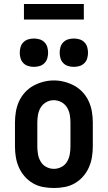

<svg xmlns="http://www.w3.org/2000/svg" viewBox="-20 -934 540 962"><path d="M250 8Q223 8 196 3Q169 -2 145.5 -15.5Q122 -29 104 -49.5Q86 -70 75 -94.5Q64 -119 59.5 -146Q55 -173 55 -200V-320Q55 -347 59.5 -374Q64 -401 75 -425.5Q86 -450 104.5 -470.5Q123 -491 146.5 -504Q170 -517 196.5 -524Q223 -531 250 -531Q277 -531 303.5 -524Q330 -517 353.5 -504Q377 -491 395.5 -470.5Q414 -450 425 -425.5Q436 -401 440.5 -374Q445 -347 445 -320V-200Q445 -173 440.5 -146Q436 -119 425 -94.5Q414 -70 396 -49.5Q378 -29 354.5 -15.5Q331 -2 304 3Q277 8 250 8ZM250 -88Q270 -88 288 -97.5Q306 -107 316 -124Q326 -141 329.5 -160.5Q333 -180 333 -200V-320Q333 -340 329.5 -359.5Q326 -379 315.5 -396Q305 -413 287 -422.5Q269 -432 249 -432Q229 -432 211.5 -422Q194 -412 184 -395.5Q174 -379 170.5 -359.5Q167 -340 167 -320V-200Q167 -180 170.5 -160.5Q174 -141 184 -124Q194 -107 212 -97.5Q230 -88 250 -88ZM350 -599Q336 -599 322 -603Q308 -607 297.5 -617.5Q287 -628 283 -642Q279 -656 279 -670Q279 -684 283 -698Q287 -712 297.5 -722.5Q308 -733 322 -737Q336 -741 350 -741Q364 -741 378 -737Q392 -733 402.5 -722.5Q413 -712 417 -698Q421 -684 421 -670Q421 -656 417 -642Q413 -628 402.5 -617.5Q392 -607 378 -603Q364 -599 350 -599ZM150 -599Q136 -599 122 -603Q108 -607 97.5 -617.5Q87 -628 83 -642Q79 -656 79 -670Q79 -684 83 -698Q87 -712 97.5 -722.5Q108 -733 122 -737Q136 -741 150 -741Q164 -741 178 -737Q192 -733 202.5 -722.5Q213 -712 217 -698Q221 -684 221 -670Q221 -656 217 -642Q213 -628 202.5 -617.5Q192 -607 178 -603Q164 -599 150 -599ZM100 -836V-914H400V-836Z"/></svg>

Font: Iosevka Gothic
Style: Bold
Weight: 700
Monospace: yes
Designer: Belleve Invis
Foundry: Belleve Invis
Version: Version 15.5.1; ttfautohint (v1.8.4)